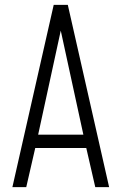

<svg xmlns="http://www.w3.org/2000/svg" viewBox="-20 -770 500 790"><path d="M31 0 201 -750H259L429 0H372L335 -161H125L88 0ZM137 -216H323L225 -667H235Z"/></svg>

Font: Mohave Light Light
Style: Regular
Weight: 300
Version: Version 2.003